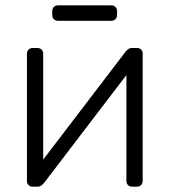

<svg xmlns="http://www.w3.org/2000/svg" viewBox="-20 -700 636 720"><path d="M101 0Q93 0 87 -6Q81 -12 81 -20V-498Q81 -508 87 -514Q93 -520 103 -520H120Q130 -520 136 -514Q142 -508 142 -498V-49L124 -78L450 -505Q455 -511 460.5 -515.5Q466 -520 476 -520H495Q503 -520 509 -514.5Q515 -509 515 -501V-22Q515 -12 509 -6Q503 0 493 0H476Q466 0 460 -6Q454 -12 454 -22V-441L475 -446L146 -15Q142 -10 136 -5Q130 0 120 0ZM198 -622Q188 -622 182 -628Q176 -634 176 -644V-658Q176 -668 182 -674Q188 -680 198 -680H397Q407 -680 413 -674Q419 -668 419 -658V-644Q419 -634 413 -628Q407 -622 397 -622Z"/></svg>

Font: Rubik Light
Style: Regular
Weight: 300
Designer: Hubert and Fischer
Foundry: Hubert and Fischer
Version: Version 2.300;gftools[0.9.30]